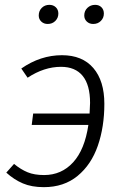

<svg xmlns="http://www.w3.org/2000/svg" viewBox="-20 -762 511 793"><path d="M411 -333Q411 -238 384 -160Q357 -82 300.5 -35.5Q244 11 161 11Q111 11 74.5 -4.5Q38 -20 6 -49L38 -85Q66 -62 94 -50.5Q122 -39 162 -39Q234 -39 282 -91.5Q330 -144 345 -246H111L117 -293H350Q352 -325 352 -337Q352 -411 321.5 -448.5Q291 -486 232 -486Q162 -486 94 -441L68 -479Q147 -534 236 -534Q320 -534 365.5 -481Q411 -428 411 -333ZM140 -698Q140 -717 152.5 -729.5Q165 -742 184 -742Q200 -742 210.5 -732Q221 -722 221 -706Q221 -688 208.5 -675.5Q196 -663 177 -663Q161 -663 150.5 -673Q140 -683 140 -698ZM328 -698Q328 -717 341 -729.5Q354 -742 373 -742Q389 -742 399 -732Q409 -722 409 -706Q409 -688 396.5 -675.5Q384 -663 365 -663Q349 -663 338.5 -673Q328 -683 328 -698Z"/></svg>

Font: FiraGO Light
Style: Italic
Weight: 300
Italic angle: -8°
Designer: bBox Type GmbH
Foundry: bBox Type GmbH
Version: Version 1.001